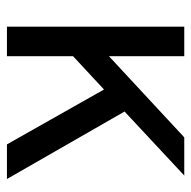

<svg xmlns="http://www.w3.org/2000/svg" viewBox="-19 -532 551 553"><g transform="rotate(90 256.5 -255.5)"><path d="M106.7 -157.7 107 -261.4 375.6 -510.7H485.6L273.6 -313L261.2 -301.3ZM56.9 0V-510.7H141.9V0ZM395.8 0 222.9 -305.9 281.1 -373.8 495.6 0Z"/></g></svg>

Font: TikTok Sans Light
Style: Regular
Weight: 300
Version: Version 4.000